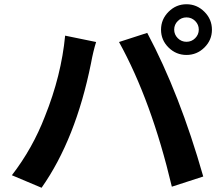

<svg xmlns="http://www.w3.org/2000/svg" viewBox="-20 -859 1040 905"><path d="M859 -777Q835 -777 818 -760Q801 -743 801 -719.5Q801 -696 818 -679Q835 -662 859 -662Q883 -662 900 -679Q917 -696 917 -719.5Q917 -743 900 -760Q883 -777 859 -777ZM774.5 -635Q739 -670 739 -719Q739 -768 774.5 -803.5Q810 -839 859 -839Q908 -839 943.5 -803.5Q979 -768 979 -719Q979 -670 943.5 -635Q908 -600 859 -600Q810 -600 774.5 -635ZM192 -311Q269 -503 287 -691L433 -661Q419 -616 409 -561Q337 -203 176 26L36 -33Q134 -160 192 -311ZM790 21Q694 -384 541 -661L674 -704Q827 -417 938 -27Z"/></svg>

Font: Swei Fan Sans CJK TC
Style: Bold
Weight: 700
Version: Version 2.130